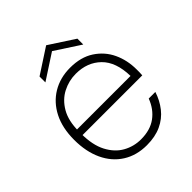

<svg xmlns="http://www.w3.org/2000/svg" viewBox="-190 -792 925 925"><g transform="rotate(-45 272.0 -330.0)"><path d="M278 12Q208 12 156 -21Q104 -54 76 -114Q48 -174 48 -254Q48 -335 77.5 -393Q107 -451 159.5 -482.5Q212 -514 280 -514Q353 -514 402.5 -481.5Q452 -449 476.5 -396.5Q501 -344 501 -281Q501 -272 501 -263Q501 -254 500 -242H80V-280H458Q456 -377 406.5 -425.5Q357 -474 279 -474Q231 -474 188.5 -452Q146 -430 119.5 -384.5Q93 -339 93 -268V-251Q93 -174 119 -124.5Q145 -75 187 -51.5Q229 -28 278 -28Q341 -28 382 -58Q423 -88 443 -141H488Q474 -97 446.5 -62Q419 -27 377 -7.5Q335 12 278 12ZM146 -548V-588L275 -672L404 -588V-548L275 -632Z"/></g></svg>

Font: DM Sans 16pt ExtraLight
Style: Regular
Weight: 250
Version: Version 4.004;gftools[0.9.30]